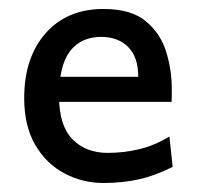

<svg xmlns="http://www.w3.org/2000/svg" viewBox="-20 -401 443 430"><path d="M211.9 8.8Q165 8.8 124.3 -12.7Q83.5 -34.2 58.8 -76.7Q34.2 -119.1 34.2 -181.2Q34.2 -272 82 -326.4Q129.9 -380.9 211.9 -380.9Q272.9 -380.9 305.9 -354Q338.9 -327.1 351.8 -286.1Q364.7 -245.1 364.7 -202.1Q364.7 -197.3 364.7 -187.7Q364.7 -178.2 364.3 -172.9H88.9V-229H289.6Q289.6 -273.4 266.8 -295.9Q244.1 -318.4 207 -318.4Q161.6 -318.4 137 -286.6Q112.3 -254.9 112.3 -184.6Q112.3 -120.1 142.1 -89.4Q171.9 -58.6 221.2 -58.6Q256.8 -58.6 291 -66.7Q325.2 -74.7 359.4 -95.2L366.7 -27.3Q327.1 -7.3 290.8 0.7Q254.4 8.8 211.9 8.8Z"/></svg>

Font: Harmattan Medium
Style: Regular
Weight: 500
Designer: George W. Nuss III and SIL International
Foundry: SIL International
Version: Version 4.000